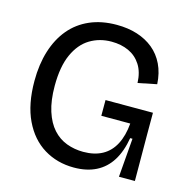

<svg xmlns="http://www.w3.org/2000/svg" viewBox="-102 -772 871 884"><g transform="rotate(15 333.5 -330.0)"><path d="M326 13Q246 13 183 -25.5Q120 -64 84 -139.5Q48 -215 48 -326Q48 -405 68 -469Q88 -533 126 -578.5Q164 -624 220 -648.5Q276 -673 348 -673Q402 -673 446 -659Q490 -645 523 -618Q556 -591 575.5 -550.5Q595 -510 598 -457L509 -439Q507 -491 485 -525Q463 -559 427 -575.5Q391 -592 345 -592Q288 -592 242.5 -564.5Q197 -537 170.5 -478.5Q144 -420 144 -328Q144 -258 160 -208Q176 -158 204 -127Q232 -96 269.5 -82Q307 -68 349 -68Q402 -68 439.5 -88.5Q477 -109 498.5 -150Q520 -191 525 -250H387V-325H613V-222L614 0H538L553 -185H542Q531 -120 503.5 -76Q476 -32 431.5 -9.5Q387 13 326 13Z"/></g></svg>

Font: Bricolage Grotesque 60pt
Style: Regular
Weight: 400
Version: Version 1.001;gftools[0.9.33.dev8+g029e19f]